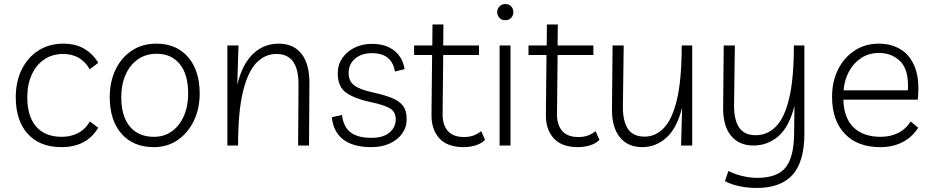

<svg xmlns="http://www.w3.org/2000/svg" viewBox="-20 -720 4612 950"><path d="M284 8Q177 8 117.5 -57.5Q58 -123 58 -239Q58 -316 87.5 -376Q117 -436 170 -470Q223 -504 294 -504Q355 -504 398 -478Q441 -452 466 -409L424 -377Q381 -453 292 -453Q239 -453 199 -426Q159 -399 137 -350.5Q115 -302 115 -239Q115 -144 159 -93.5Q203 -43 286 -43Q329 -43 365 -61Q401 -79 425 -119L466 -88Q409 8 284 8Z M754 -504Q853 -504 910.5 -437.5Q968 -371 968 -257Q968 -182 939 -122Q910 -62 859 -27Q808 8 742 8Q639 8 581 -58.5Q523 -125 523 -240Q523 -315 551.5 -375Q580 -435 632 -469.5Q684 -504 754 -504ZM742 -43Q792 -43 830 -70Q868 -97 889.5 -145.5Q911 -194 911 -257Q911 -352 869.5 -403Q828 -454 755 -454Q702 -454 662.5 -426.5Q623 -399 601.5 -350.5Q580 -302 580 -240Q580 -145 622.5 -94Q665 -43 742 -43Z M1105 0V-495H1160L1154 -301Q1179 -403 1232 -453.5Q1285 -504 1359 -504Q1433 -504 1472.5 -453Q1512 -402 1511 -305L1509 0H1455L1457 -297Q1458 -375 1431 -414Q1404 -453 1347 -453Q1292 -453 1249.5 -410Q1207 -367 1182.5 -268Q1158 -169 1158 0Z M1818 8Q1727 8 1678 -30Q1629 -68 1622 -140L1672 -151Q1679 -93 1714 -65.5Q1749 -38 1818 -38Q1876 -38 1907 -64Q1938 -90 1938 -130Q1938 -168 1907.5 -185Q1877 -202 1813 -215Q1737 -231 1694 -260.5Q1651 -290 1651 -358Q1651 -399 1673 -431.5Q1695 -464 1733 -483.5Q1771 -503 1821 -503Q1887 -503 1929.5 -470.5Q1972 -438 1982 -378L1934 -366Q1919 -457 1821 -457Q1769 -457 1737 -430Q1705 -403 1705 -359Q1705 -318 1733.5 -297Q1762 -276 1828 -262Q1882 -250 1918.5 -235.5Q1955 -221 1973.5 -197Q1992 -173 1992 -132Q1993 -93 1971 -61Q1949 -29 1909.5 -10.5Q1870 8 1818 8Z M2274 8Q2193 8 2153.5 -36Q2114 -80 2115 -153L2118 -448H2029V-495H2119L2120 -599H2174L2173 -495H2350V-448H2173L2170 -157Q2169 -104 2195 -73Q2221 -42 2276 -42Q2300 -42 2320 -48.5Q2340 -55 2361 -71L2380 -28Q2361 -9 2332.5 -0.5Q2304 8 2274 8Z M2506 -495V0H2452V-495ZM2480 -620Q2462 -620 2451 -632Q2440 -644 2440 -660Q2440 -676 2451.5 -688Q2463 -700 2480 -700Q2499 -700 2509.5 -688Q2520 -676 2520 -660Q2520 -644 2509.5 -632Q2499 -620 2480 -620Z M2840 8Q2759 8 2719.5 -36Q2680 -80 2681 -153L2684 -448H2595V-495H2685L2686 -599H2740L2739 -495H2916V-448H2739L2736 -157Q2735 -104 2761 -73Q2787 -42 2842 -42Q2866 -42 2886 -48.5Q2906 -55 2927 -71L2946 -28Q2927 -9 2898.5 -0.5Q2870 8 2840 8Z M3158 8Q3086 8 3046.5 -41.5Q3007 -91 3008 -181L3011 -495H3066L3062 -190Q3062 -119 3087.5 -81.5Q3113 -44 3170 -44Q3223 -44 3264.5 -86.5Q3306 -129 3329.5 -227.5Q3353 -326 3353 -495H3405V0H3350L3355 -187Q3329 -85 3277 -38.5Q3225 8 3158 8Z M3724 210Q3682 210 3639.5 201.5Q3597 193 3567 176L3584 126Q3613 141 3651.5 150.5Q3690 160 3727 160Q3824 160 3865.5 110.5Q3907 61 3909 -51L3911 -196Q3885 -93 3832 -46.5Q3779 0 3708 0Q3636 0 3596.5 -49Q3557 -98 3558 -188L3561 -495H3616L3612 -197Q3612 -126 3637.5 -88.5Q3663 -51 3720 -51Q3776 -51 3818.5 -93Q3861 -135 3884.5 -232.5Q3908 -330 3908 -495H3960V-59Q3960 80 3901.5 145Q3843 210 3724 210Z M4335 8Q4223 8 4160 -58Q4097 -124 4097 -241Q4097 -318 4127 -377Q4157 -436 4209 -470Q4261 -504 4328 -504Q4392 -504 4439 -474Q4486 -444 4508.5 -383Q4531 -322 4521 -227H4153Q4155 -137 4203 -90Q4251 -43 4338 -43Q4383 -43 4421.5 -61Q4460 -79 4486 -119L4523 -88Q4493 -41 4445.5 -16.5Q4398 8 4335 8ZM4329 -458Q4280 -458 4242 -433.5Q4204 -409 4181 -367Q4158 -325 4154 -273H4472Q4478 -372 4436 -415Q4394 -458 4329 -458Z"/></svg>

Font: Livvic Light
Style: Regular
Weight: 300
Designer: Jacques Le Bailly, Baron von Fonthausen
Version: Version 1.001; ttfautohint (v1.8.2)